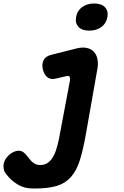

<svg xmlns="http://www.w3.org/2000/svg" viewBox="-91 -813 711 1103"><path d="M311 -351Q313 -364 309 -371.5Q305 -379 292 -376L232 -362Q201 -354 182 -368.5Q163 -383 155 -415Q148 -445 159.5 -467.5Q171 -490 203 -498L350 -535Q383 -543 408 -537.5Q433 -532 448 -516Q463 -500 468.5 -475Q474 -450 469 -420L403 -46Q387 47 367.5 108Q348 169 315.5 205Q283 241 233.5 255.5Q184 270 107 270Q91 270 71.5 268Q52 266 30.5 257Q9 248 -14 230Q-37 212 -60 181Q-68 170 -70 155.5Q-72 141 -70 129Q-68 116 -60 102.5Q-52 89 -40 78Q-28 67 -13.5 60Q1 53 16 53Q32 53 43.5 61.5Q55 70 68 87Q74 94 80 102Q86 110 94.5 117.5Q103 125 114 130Q125 135 140 135Q161 135 177.5 126Q194 117 207.5 98Q221 79 231 49.5Q241 20 249 -22ZM422 -637Q381 -637 360.5 -658Q340 -679 346 -715Q352 -751 380.5 -772Q409 -793 450 -793Q491 -793 511.5 -772Q532 -751 526 -715Q520 -679 491.5 -658Q463 -637 422 -637Z"/></svg>

Font: Maple Mono ExtraBold
Style: Italic
Weight: 800
Italic angle: -10°
Monospace: yes
Designer: subframe7536
Version: Version 7.200